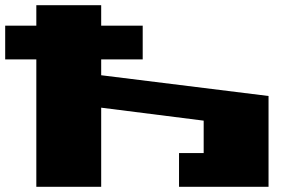

<svg xmlns="http://www.w3.org/2000/svg" viewBox="-20 -720 1105 740"><path d="M0 -491V-621H120V-700H370V-621H530V-491H370V-430L1015 -350V0H670V-130H765V-255L370 -305V0H120V-491Z"/></svg>

Font: Stalinist One
Style: Regular
Weight: 400
Designer: Jovanny Lemonad
Foundry: Alexey Maslov, Jovanny Lemonad
Version: Version 3.004